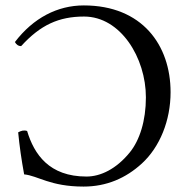

<svg xmlns="http://www.w3.org/2000/svg" viewBox="-20 -678 686 708"><path d="M289 -658C192 -658 103 -612 35 -523C40 -514 47 -508 58 -508C129 -586 197 -617 290 -617C424.6 -617 518 -465 518 -319C518 -232.7 495.1 -160.9 458.6 -116C409 -55 351 -27 299 -27C161 -27 106 -109 80 -195C68 -199 58.3 -196 47 -190C52 -138 59 -90 69 -35C120 -30 165 10 288 10C373 10 444 -21 503 -75C569.4 -135.8 609 -233.7 609 -338C609 -511.8 504 -658 289 -658Z"/></svg>

Font: Libertinus Serif
Style: Regular
Weight: 400
Designer: Philipp H. Poll
Foundry: Khaled Hosny
Version: Version 6.2